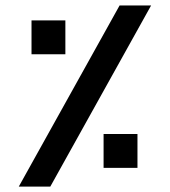

<svg xmlns="http://www.w3.org/2000/svg" viewBox="-20 -694 632 714"><path d="M97.2 -618.2H223.1V-492.2H97.2ZM424.8 -673.8H542L167 0H49.8ZM365.2 -195.8H491.2V-69.8H365.2Z"/></svg>

Font: Noto Sans Kufi Arabic
Style: Bold
Weight: 700
Designer: Monotype Design team
Foundry: Monotype Imaging Inc.
Version: Version 1.02